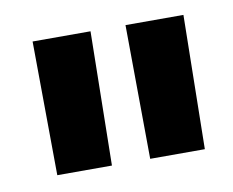

<svg xmlns="http://www.w3.org/2000/svg" viewBox="-42 -742 420 346"><g transform="rotate(-10 168.0 -569.5)"><path d="M208 -447 206 -692H312L308 -447ZM38 -447 36 -692H142L138 -447Z"/></g></svg>

Font: Panefresco 750wt
Style: Regular
Weight: 750
Foundry: Campivisivi & Chank Co
Version: Version 1.000